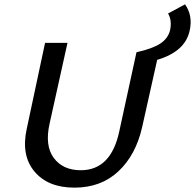

<svg xmlns="http://www.w3.org/2000/svg" viewBox="-20 -855 896 882"><path d="M830 -835Q867 -783 851 -713Q830 -618 702 -580L633 -271Q604 -143 524 -68Q444 7 322 7Q200 7 138 -67.5Q76 -142 103 -264L187 -658H290L208 -288Q185 -186 227 -129.5Q269 -73 351 -73Q490 -73 528 -252L607 -615Q679 -631 715 -654Q751 -677 761 -715Q771 -761 752 -793Z"/></svg>

Font: EauTestInfant Semibold
Style: Italic
Weight: 600
Italic angle: -12°
Designer: Christian Thalmann (Catharsis Fonts)
Version: Version 0.001;PS 000.001;hotconv 1.0.88;makeotf.lib2.5.64775